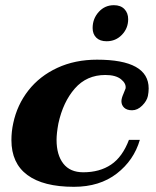

<svg xmlns="http://www.w3.org/2000/svg" viewBox="-20 -710 601 740"><path d="M337 -602Q337 -638 360.5 -664Q384 -690 419 -690Q445 -690 459.5 -675Q474 -660 474 -636Q474 -601 450 -576Q426 -551 391 -551Q365 -551 351 -565Q337 -579 337 -602ZM24 -170Q24 -203 31 -235Q46 -306 89.5 -361.5Q133 -417 201 -448.5Q269 -480 354 -480Q553 -480 553 -369Q553 -355 550 -340Q546 -321 528 -303Q510 -285 489 -285Q469 -285 458.5 -295Q448 -305 448 -320Q448 -331 456 -349Q461 -360 464 -369Q467 -388 446.5 -404.5Q426 -421 386 -421Q314 -421 268.5 -369Q223 -317 205 -234Q198 -196 198 -171Q198 -113 224 -79.5Q250 -46 301 -46Q364 -46 408 -75.5Q452 -105 477 -171H519Q496 -92 430 -41Q364 10 265 10Q147 10 85.5 -35.5Q24 -81 24 -170Z"/></svg>

Font: Taviraj
Style: Bold Italic
Weight: 700
Italic angle: -12°
Designer: Katatrad Team
Foundry: CadsonDemak
Version: Version 1.001